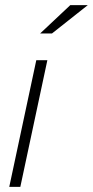

<svg xmlns="http://www.w3.org/2000/svg" viewBox="-20 -726 361 746"><path d="M16 0 121 -492H164L59 0ZM136 -596 253 -706H321L182 -596Z"/></svg>

Font: Red Hat Display
Style: Italic
Weight: 300
Italic angle: -12°
Designer: Pentagram, MCKL
Foundry: Pentagram, MCKL
Version: Version 1.023